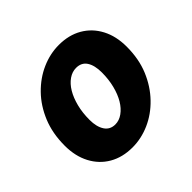

<svg xmlns="http://www.w3.org/2000/svg" viewBox="-134 -651 804 804"><g transform="rotate(-45 267.5 -249.0)"><path d="M224 12Q165 12 121 -13.5Q77 -39 52.5 -85.5Q28 -132 28 -194Q28 -267 52 -325Q76 -383 116.5 -424.5Q157 -466 207 -488Q257 -510 309 -510Q368 -510 412 -484.5Q456 -459 480.5 -412.5Q505 -366 505 -304Q505 -231 481 -173.5Q457 -116 416.5 -74Q376 -32 326 -10Q276 12 224 12ZM241 -107Q264 -107 285 -122Q306 -137 321.5 -163Q337 -189 346 -224.5Q355 -260 355 -301Q355 -343 339.5 -367Q324 -391 292 -391Q269 -391 248 -376.5Q227 -362 211.5 -336Q196 -310 187 -274.5Q178 -239 178 -197Q178 -156 194 -131.5Q210 -107 241 -107Z"/></g></svg>

Font: Source Sans 3 ExtraBold
Style: Italic
Weight: 800
Italic angle: -11°
Version: Version 3.052;hotconv 1.1.0;makeotfexe 2.6.0